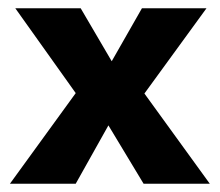

<svg xmlns="http://www.w3.org/2000/svg" viewBox="-20 -444 531 464"><path d="M163 -219 17 -424H175L250 -296L323 -424H479L329 -218L487 0H327L242 -141L163 0H4Z"/></svg>

Font: Ysabeau Ultrabold
Style: Regular
Weight: 800
Designer: Christian Thalmann (Catharsis Fonts)
Version: Version 0.003